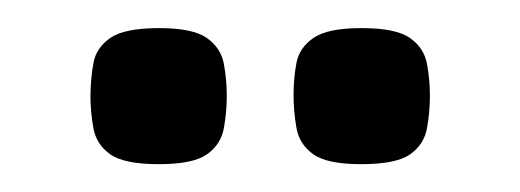

<svg xmlns="http://www.w3.org/2000/svg" viewBox="-20 -680 374 138"><path d="M239.5 -562Q215.2 -562 205.2 -569.1Q195.2 -576.2 193.1 -588Q191 -599.8 191 -611.5Q191 -624 193.1 -634.9Q195.2 -645.8 205.4 -652.8Q215.5 -659.8 239.8 -659.8Q264.8 -659.8 274.8 -652.6Q284.8 -645.5 286.9 -634.1Q289 -622.8 289 -611Q289 -599.5 286.9 -587.9Q284.8 -576.2 274.8 -569.1Q264.8 -562 239.5 -562ZM94.2 -562Q69.2 -562 59.2 -569.1Q49.2 -576.2 47.1 -588Q45 -599.8 45 -611.5Q45.2 -624 47.2 -634.9Q49.2 -645.8 59.4 -652.8Q69.5 -659.8 94.5 -659.8Q118.8 -659.8 128.8 -652.6Q138.8 -645.5 140.9 -634.1Q143 -622.8 143 -611Q143 -599.5 140.9 -587.9Q138.8 -576.2 128.8 -569.1Q118.8 -562 94.2 -562Z"/></svg>

Font: Fredoka Light
Style: Regular
Weight: 300
Designer: Ben Nathan
Foundry: Milena B. Brandão, Ben Nathan
Version: Version 2.001